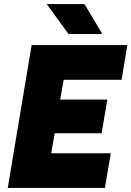

<svg xmlns="http://www.w3.org/2000/svg" viewBox="-20 -921 644 941"><path d="M135 -700H604L576 -530H292L275 -433H506L478 -268H248L231 -170H523L494 0H18ZM209 -901H394L482 -754H316Z"/></svg>

Font: Oak Sans Black
Style: Italic
Weight: 900
Italic angle: -9.5°
Foundry: Erik Kennedy, Walven
Version: Version 1.000